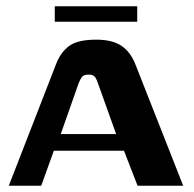

<svg xmlns="http://www.w3.org/2000/svg" viewBox="-20 -590 616 610"><path d="M8 0 158 -386Q172 -423 199 -443.5Q226 -464 286 -464Q336 -464 365 -445Q394 -426 410 -386L562 0H417L374 -111H151L111 0ZM173 -164H349L291 -326Q288 -336 282.5 -344.5Q277 -353 262 -353Q245 -353 239.5 -344.5Q234 -336 230 -326ZM154 -521V-570H416V-521Z"/></svg>

Font: Genos SemiBold
Style: Regular
Weight: 600
Designer: Robert E. Leuschke
Foundry: Robert E. Leuschke
Version: Version 1.010